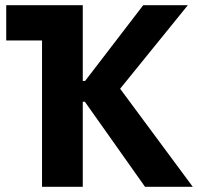

<svg xmlns="http://www.w3.org/2000/svg" viewBox="-20 -720 765 740"><path d="M142 0H299V-328H307L539 0H723L443 -378L704 -700H532L308 -408H299V-700H4V-564H142Z"/></svg>

Font: Fixel Display Bold
Style: Bold
Weight: 700
Designer: AlfaBravo + MacPaw
Foundry: Kyrylo Tkachov, Marchela Mozhyna, Serhii Makarenko, Maria Weinstein, Zakhar Kryvoshyya
Version: Version 1.211